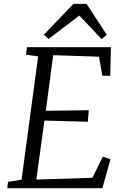

<svg xmlns="http://www.w3.org/2000/svg" viewBox="-20 -997 631 1017"><path d="M18.6 0H522L565.4 -154.3L524.4 -166.5L469.2 -55.2L172.4 -45.9L215.3 -358.4L445.3 -352.1L450.2 -413.1L222.7 -410.2L261.7 -704.6L504.4 -696.8L522 -595.7H564L567.4 -747.1H122.6L117.7 -707.5L182.1 -698.2L94.2 -45.4L22.5 -33.7ZM236.8 -790.5 400.4 -914.6 518.6 -789.6 545.4 -813 438.5 -976.6H369.1L212.4 -813.5Z"/></svg>

Font: Merriweather
Style: Light Italic
Weight: 300
Italic angle: -7.5°
Designer: Eben Sorkin
Foundry: Eben Sorkin
Version: Version 1.001